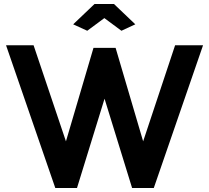

<svg xmlns="http://www.w3.org/2000/svg" viewBox="-20 -935 1041 955"><path d="M637 0 500 -444 363 0H255L10 -710H147L308 -232L445 -697H555L692 -232L851 -710H990L745 0ZM344 -814 450 -915H547L653 -814L584 -782L499 -845L414 -782Z"/></svg>

Font: Oxford Sans
Style: Bold
Weight: 700
Designer: Matt McInerney, Pablo Impallari, Rodrigo Fuenzalida
Foundry: Matt McInerney, Pablo Impallari, Rodrigo Fuenzalida
Version: Version 3.000g; ttfautohint (v1.5) -l 8 -r 28 -G 28 -x 14 -D